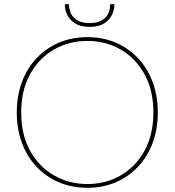

<svg xmlns="http://www.w3.org/2000/svg" viewBox="-20 -887 832 915"><path d="M396 8Q323 8 261.5 -18Q200 -44 154.5 -92Q109 -140 84.5 -206Q60 -272 60 -351Q60 -430 84.5 -496Q109 -562 154.5 -610Q200 -658 261.5 -684Q323 -710 396 -710Q470 -710 531 -684Q592 -658 637.5 -610Q683 -562 707.5 -496Q732 -430 732 -351Q732 -272 707.5 -206Q683 -140 637.5 -92Q592 -44 531 -18Q470 8 396 8ZM396 -10Q484 -10 555 -51Q626 -92 668.5 -168.5Q711 -245 711 -351Q711 -457 668.5 -533.5Q626 -610 555 -651Q484 -692 396 -692Q309 -692 237.5 -651Q166 -610 123.5 -533.5Q81 -457 81 -351Q81 -245 123.5 -168.5Q166 -92 237.5 -51Q309 -10 396 -10ZM525 -863Q525 -839 513 -815Q501 -791 475.5 -775Q450 -759 407 -759Q364 -759 338.5 -775Q313 -791 301 -815Q289 -839 289 -863V-867H309Q309 -824 335 -800.5Q361 -777 407 -777Q454 -777 479.5 -800.5Q505 -824 505 -867H525Z"/></svg>

Font: Poppins Devanagari Thin
Style: Regular
Weight: 100
Designer: Ninad Kale (Devanagari), Jonny Pinhorn (Latin)
Foundry: Indian Type Foundry
Version: 4.005